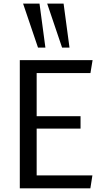

<svg xmlns="http://www.w3.org/2000/svg" viewBox="-20 -1031 570 1051"><path d="M88.4 0V-701.7H486.8L475.1 -630.9H180.7V-395H420.9V-327.1H180.7V-70.8H485.8L474.6 0ZM319.8 -770.5 238.3 -1011.2H328.1L360.4 -770.5ZM188 -770.5 106.4 -1011.2H196.3L228.5 -770.5Z"/></svg>

Font: Mako
Style: Regular
Weight: 400
Designer: vernon adams
Foundry: vernon adams
Version: Version 1.100; ttfautohint (v1.8.4.7-5d5b);gftools[0.9.33]